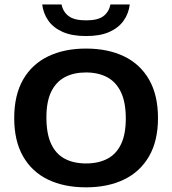

<svg xmlns="http://www.w3.org/2000/svg" viewBox="-20 -816 756 844"><path d="M358 7.5Q262 7.5 191.2 -26.5Q120.5 -60.5 81.5 -128.5Q42.5 -196.5 42.5 -297Q42.5 -398 81.5 -466Q120.5 -534 191.5 -568.2Q262.5 -602.5 358 -602.5Q454.5 -602.5 525.5 -568.2Q596.5 -534 635.5 -465.8Q674.5 -397.5 674.5 -297Q674.5 -197 635.2 -129Q596 -61 525 -26.8Q454 7.5 358 7.5ZM358 -97.5Q413 -97.5 452.2 -118.2Q491.5 -139 512.2 -182.5Q533 -226 533 -295Q533 -366 511.8 -410.8Q490.5 -455.5 451.2 -476.5Q412 -497.5 358 -497.5Q304.5 -497.5 265.5 -477Q226.5 -456.5 205.2 -413Q184 -369.5 184 -300Q184 -228 204.8 -183.5Q225.5 -139 264.8 -118.2Q304 -97.5 358 -97.5ZM358.5 -657.5Q297 -657.5 256 -675.5Q215 -693.5 192.8 -724.8Q170.5 -756 165.5 -796.5H250.5Q257 -764 281.8 -745.2Q306.5 -726.5 358.5 -726.5Q410.5 -726.5 434.8 -745.2Q459 -764 465.5 -796.5H550.5Q545.5 -756 523.2 -724.8Q501 -693.5 460.5 -675.5Q420 -657.5 358.5 -657.5Z"/></svg>

Font: Encode Sans SC SemiExpanded SemiBold
Style: Regular
Weight: 600
Width: 6
Designer: Multiple Designers
Foundry: Impallari Type
Version: Version 3.002